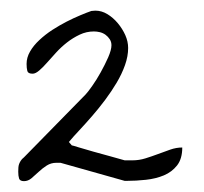

<svg xmlns="http://www.w3.org/2000/svg" viewBox="-20 -470 382 359"><path d="M14.1 -149Q14.1 -153.6 14.4 -157Q14.7 -160.5 15.7 -163.3Q16.8 -166.2 18.7 -169.3Q20.6 -172.5 24.9 -175.9L140 -293.3Q144.3 -297.8 152.4 -309.3Q160.5 -320.7 168.3 -334.8Q176.1 -348.8 182.3 -362.8Q188.4 -376.8 188.4 -385.4Q188.4 -391.7 185.2 -396.6Q182 -401.5 177.4 -404.9Q172.8 -408.3 166.9 -409.8Q161 -411.2 155.6 -411.2Q141.6 -411.2 129 -405.2Q116.3 -399.2 105.3 -390.6Q94.3 -382 84.9 -371.7Q75.5 -361.4 67.9 -352.8Q60.4 -344.2 53.4 -338.2Q46.4 -332.2 41 -332.2Q32.4 -332.2 31.1 -337.3Q29.7 -342.5 29.7 -350.5Q29.7 -362.5 36.2 -373.7Q42.6 -384.9 53.7 -395.2Q64.7 -405.5 77.9 -414.1Q91.1 -422.6 104.5 -429.5Q118 -436.4 130.3 -441.5Q142.7 -446.7 150.8 -449.5Q151.3 -449.5 154.5 -449.8Q157.8 -450.1 158.3 -450.1Q170.1 -450.1 180.9 -443.5Q191.7 -436.9 200.3 -426.6Q208.9 -416.3 214.3 -404.3Q219.6 -392.3 219.6 -380.3Q219.6 -364.8 213.7 -348.2Q207.8 -331.6 198.1 -315.3Q188.4 -299 176.6 -283.2Q164.8 -267.5 152.4 -253.2Q140 -238.9 128.5 -226.6Q116.9 -214.3 108.8 -204.5L114.2 -198.2Q115.3 -198.2 127.1 -194.5Q138.9 -190.8 154.5 -186.5Q170.1 -182.2 186.8 -177.6Q203.5 -173.1 213.2 -170.2Q214.3 -170.2 219.6 -170.2Q225 -170.2 227.7 -170.2Q240.1 -170.2 251.9 -173.9Q263.8 -177.6 275.3 -181.9Q286.9 -186.2 298.2 -190.2Q309.5 -194.2 320.8 -194.2Q320.8 -173.1 311.1 -160.7Q301.4 -148.4 286.4 -142.1Q271.3 -135.8 252.7 -133.8Q234.2 -131.8 216.4 -131.8H213.2L93.2 -165.6Q92.1 -165.6 89.4 -165.6Q86.8 -165.6 85.1 -165.6Q75.5 -165.6 67.4 -160.5Q59.3 -155.3 52.3 -148.7Q45.3 -142.1 38.9 -136.7Q32.4 -131.3 24.9 -131.3Q17.4 -131.3 15.7 -136.1Q14.1 -141 14.1 -149Z"/></svg>

Font: Swanky and Moo Moo Cyrillic
Style: Regular
Weight: 400
Designer: Kimberly Geswein; Denis Ignatov
Foundry: Kimberly Geswein; Denis Ignatov
Version: Version 1.003 June 27, 2018